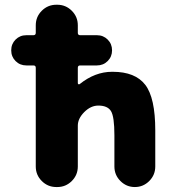

<svg xmlns="http://www.w3.org/2000/svg" viewBox="-20 -794 718 794"><path d="M88.9 -523.4Q62.5 -523.4 44.4 -541.5Q26.4 -559.6 26.4 -585.9Q26.4 -612.3 44.4 -630.4Q62.5 -648.4 88.9 -648.4H118.2Q127.9 -648.4 127.9 -658.2V-689.5Q127.9 -724.6 152.8 -749.5Q177.7 -774.4 212.9 -774.4H216.8Q252 -774.4 276.9 -749.5Q301.8 -724.6 301.8 -689.5V-658.2Q301.8 -648.4 311.5 -648.4H380.9Q407.2 -648.4 425.3 -630.4Q443.4 -612.3 443.4 -585.9Q443.4 -559.6 425.3 -541.5Q407.2 -523.4 380.9 -523.4H311.5Q301.8 -523.4 301.8 -513.7V-450.2Q301.8 -447.3 304.2 -445.8Q306.6 -444.3 309.6 -446.3Q373 -497.1 443.4 -497.1Q445.3 -497.1 446.3 -497.1Q539.1 -497.1 580.6 -443.4Q622.1 -389.6 622.1 -254.9V-105.5Q622.1 -70.3 597.2 -45.4Q572.3 -20.5 537.6 -20.5Q502.9 -20.5 478 -45.4Q453.1 -70.3 453.1 -105.5V-234.4Q453.1 -311.5 439 -334.5Q424.8 -357.4 386.7 -357.4Q355.5 -357.4 328.6 -330.6Q301.8 -303.7 301.8 -274.4V-105.5Q301.8 -70.3 276.9 -45.4Q252 -20.5 216.8 -20.5H212.9Q177.7 -20.5 152.8 -45.4Q127.9 -70.3 127.9 -105.5V-513.7Q127.9 -523.4 118.2 -523.4Z"/></svg>

Font: Gen Jyuu GothicX Heavy
Style: Bold
Weight: 900
Designer: [Source Han Sans]
Ryoko NISHIZUKA  (kana & ideographs); Paul D. Hunt (Latin, Greek & Cyrillic); Wenlong ZHANG  (bopomofo
Version: Version 1.002.20150607